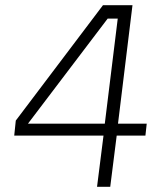

<svg xmlns="http://www.w3.org/2000/svg" viewBox="-20 -722 629 742"><path d="M542 -198H431L406 0H355L380 -198H35L41 -256L378 -702H492L436 -244H547ZM385 -244 435 -650H396L88 -244Z"/></svg>

Font: Kulim Park ExtraLight
Style: Italic
Weight: 275
Italic angle: -8°
Designer: Noponies / Dale Sattler
Foundry: Noponies
Version: Version 1.000; ttfautohint (v1.8.3)